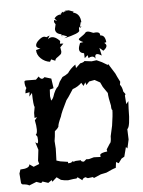

<svg xmlns="http://www.w3.org/2000/svg" viewBox="-52 -681 545 731"><g transform="rotate(-5 220.5 -315.5)"><path d="M141.6 -75.7 156.2 -71.3 185.1 -66.9V-61.5Q200.2 -61.5 200.7 -67.4L208.5 -65.4Q208.5 -68.8 234.4 -68.8Q234.4 -63 245.6 -62.5L255.4 -70.8L265.1 -70.3L284.7 -75.7L310.5 -74.7L309.6 -82Q310.5 -90.3 337.4 -93.3L335.9 -101.1L349.6 -122.6Q355.5 -125.5 355.5 -149.9L364.3 -189.5Q370.6 -230.5 370.6 -249Q366.7 -249 366.7 -266.1Q359.4 -297.4 358.9 -314.9L341.8 -339.8L333.5 -357.4L313 -368.7L292 -364.7L280.3 -352.1L277.3 -362.8L269 -349.6L261.7 -362.3Q247.1 -347.7 227.1 -341.3L208.5 -313L199.7 -301.3Q176.8 -255.9 173.3 -241.2Q160.2 -213.4 160.2 -203.1L154.8 -195.8L145.5 -187.5Q144 -166 141.1 -150.4L143.1 -121.6ZM0 -1 -2.9 -38.6 2 -53.7Q37.6 -54.7 37.6 -70.3L53.2 -59.6L75.2 -68.4L71.8 -80.6L76.7 -122.6L67.4 -152.3L74.2 -147Q78.6 -147 78.6 -158.7L77.6 -172.4L71.8 -180.7Q77.6 -183.6 77.6 -200.2Q77.6 -213.9 73.2 -235.4L82.5 -246.6L72.8 -244.6V-263.7L76.7 -286.1Q72.3 -292 71.3 -340.3L60.1 -327.1L62.5 -343.8L46.4 -340.8L47.9 -353L51.8 -360.8Q46.4 -369.1 46.4 -384.8Q46.4 -389.6 54.7 -389.6L90.8 -389.2L102.1 -400.4Q107.9 -390.6 114.3 -390.6Q119.1 -390.6 124 -396L149.4 -388.2L154.8 -351.1L140.1 -347.2L138.7 -322.3L141.6 -304.7Q147.9 -310.1 150.9 -317.9Q160.2 -347.2 172.9 -356.9L180.2 -373.5L192.4 -390.6Q203.6 -395 214.8 -403.3Q224.6 -418.9 245.1 -433.6L246.6 -419.9L264.2 -436.5Q277.8 -439 280.8 -443.8L308.1 -440.4L327.1 -442.9L347.2 -433.6L367.7 -421.4L370.1 -424.3L394 -386.2Q397.9 -376.5 409.7 -353.5L407.7 -342.3Q416 -332 418 -315.4L425.8 -304.7L422.9 -299.8L425.3 -266.6L434.1 -277.3L432.6 -248.5Q432.6 -179.2 420.9 -171.4L422.4 -131.8L415 -98.1L409.7 -104L400.4 -67.9L389.2 -61.5L377 -44.9L367.2 -50.3L364.3 -28.3Q353.5 -25.9 327.1 -13.2L305.7 -8.8L278.3 2.9L274.4 -1L254.9 1.5L246.1 -2.9Q234.4 0.5 233.9 7.8L216.3 -5.4L211.9 -1Q203.1 -1 179.7 2.9Q166.5 2.9 152.3 -1L136.7 -12.2L119.1 3.4L117.2 -3.4L103.5 6.3L81.1 -1Q81.1 3.9 73.7 3.9L58.6 -1.5L30.3 9.8Q25.4 4.9 4.9 3.4ZM150.2 -452.4Q130.5 -455 115.7 -469.1Q101 -483.2 101 -501.6L118.2 -506Q102.8 -509.5 102.8 -518.3Q102.8 -528 115.1 -538.8Q127.4 -549.5 135.3 -549.5Q140.1 -549.5 144.1 -546.9L157.3 -552.2L149.4 -538.5Q157.3 -545.1 165.6 -545.1Q179.7 -545.1 195.5 -528L193.8 -517.9L206.9 -517L193.8 -503.8L196.4 -488.4Q196.4 -481 192.7 -477.2Q188.9 -473.5 184.3 -470.4Q179.7 -467.3 175.5 -464.1Q171.3 -460.8 170.5 -454.6L155.1 -461.2ZM324.3 -448.9Q319.4 -458.1 311.1 -458.1Q304.5 -458.1 297.5 -453.7L294.8 -465.1L283 -454.6L282.1 -473.5Q264.1 -476.1 264.1 -491.5Q264.1 -499 270.2 -513.9L283 -516.1Q266.7 -523.2 266.7 -528.4Q266.7 -529.8 270.2 -532.4Q290.4 -546 293.1 -550.2Q295.7 -554.4 302.3 -554.4Q309.8 -554.4 323.8 -547.8L333.5 -548.6Q348.9 -548.6 348.9 -539L349.8 -535.5Q367.8 -535.5 370 -508.2L362.1 -506Q369.5 -500.7 369.5 -494.6Q369.5 -486.2 355.9 -476.6L341.9 -488.9L348.4 -459Q337.5 -466 330.9 -466Q323.4 -466 323.4 -455.9ZM202.3 -553.1Q179.6 -556.8 179.6 -575L183.7 -592.8Q178.5 -599.1 178.5 -605L179.3 -609.5L190.4 -605.4L181.5 -614.7Q188.9 -626.9 205.6 -628.8L207.5 -626.5L207.1 -634L210.4 -631.7L211.9 -638.8L216.4 -634.7Q217.9 -634.7 218.2 -637.3L222.7 -638.4L226 -636.2L223.4 -641L238.3 -641.4L256.4 -634.7L253.5 -631.4Q280.6 -625.8 282.1 -592L279.8 -592.8L275.7 -576.8L276.9 -575L281.7 -577.2Q277.6 -571.6 275.7 -571.6Q273.9 -571.6 273.1 -576.8Q270.9 -572.7 270.9 -567.2L271.3 -560.9Q271.3 -550.5 211.9 -536.7L224.2 -543.1L205.2 -550.1L204.1 -542.7Z"/></g></svg>

Font: Truetypewriter PolyglOTT
Style: Regular
Weight: 400
Designer: Sergey Beatoff a.k.a. Sam_T
Version: Version 3.76